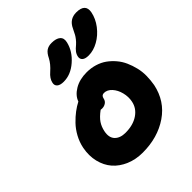

<svg xmlns="http://www.w3.org/2000/svg" viewBox="-249 -1125 1201 1201"><g transform="rotate(-45 351.5 -524.5)"><path d="M499 -735.8Q468.3 -735.8 455.1 -747.8Q441.9 -759.8 445.8 -778.8Q449.2 -795.9 459.5 -809.6Q469.7 -823.2 490.2 -839.8Q502.9 -851.1 513.2 -864.3Q523.4 -877.4 528.8 -887.2Q534.2 -897 544.4 -918Q546.9 -922.4 547.9 -924.8Q573.7 -981.9 633.8 -981.9Q673.3 -981.9 690.4 -965.3Q707.5 -948.7 701.2 -915Q691.9 -867.7 659.9 -825.9Q627.9 -784.2 584.7 -760Q541.5 -735.8 499 -735.8ZM272 -730Q241.2 -730 226.8 -742.7Q212.4 -755.4 217.8 -776.9Q224.1 -806.6 255.9 -834Q292.5 -866.2 310.1 -899.9Q325.2 -931.2 343.5 -943.6Q361.8 -956.1 389.2 -956.1Q429.7 -956.1 449 -939.2Q468.3 -922.4 460 -889.2Q445.3 -826.7 390.1 -778.3Q335 -730 272 -730ZM308.1 -66.9Q246.6 -66.9 195.8 -88.6Q145 -110.4 112.5 -147.7Q80.1 -185.1 67.1 -238.3Q54.2 -291.5 65.9 -352.1Q74.2 -393.6 94.7 -431.2Q115.2 -468.8 142.1 -496.6Q168.9 -524.4 195.3 -544.2Q221.7 -564 249 -578.1Q262.7 -617.7 307.4 -644.3Q352.1 -670.9 415 -670.9Q453.1 -670.9 487.5 -660.4Q522 -649.9 548.6 -630.9Q575.2 -611.8 597.4 -585.7Q619.6 -559.6 633.5 -528.3Q647.5 -497.1 656 -461.9Q664.6 -426.8 664.1 -389.9Q663.6 -353 657.2 -315.9Q632.8 -197.8 536.9 -132.3Q440.9 -66.9 308.1 -66.9ZM232.9 -331.1Q223.1 -282.7 247.8 -256.8Q272.5 -231 319.8 -231Q386.7 -231 431.4 -261Q476.1 -291 485.8 -340.8Q493.2 -377 483.6 -414.8Q474.1 -452.6 451.2 -477.8Q428.2 -502.9 399.9 -502.9Q378.4 -502.9 374 -479Q370.6 -461.4 356.2 -451.7Q341.8 -441.9 323.2 -441.9Q321.3 -441.9 317.1 -442.4Q313 -442.9 311 -442.9Q273.9 -415.5 256.8 -390.1Q239.7 -364.7 232.9 -331.1Z"/></g></svg>

Font: Shantell Sans Irregular Bouncy
Style: Italic
Weight: 800
Italic angle: -11.31°
Designer: Stephen Nixon, Anya Danilova, Shantell Martin
Foundry: Arrow Type
Version: Version 1.006;[9816181b4]